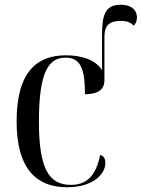

<svg xmlns="http://www.w3.org/2000/svg" viewBox="-20 -779 597 809"><path d="M263 10C374 10 424 -47 424 -92C424 -111 416 -123 402 -126C384 -35 342 0 279 0C184 0 144 -71 144 -268C144 -481 187 -536 256 -536C319 -536 338 -491 338 -382C395 -382 420 -403 420 -441V-622C420 -673 441 -691 490 -691C516 -691 531 -684 543 -671C551 -678 557 -689 557 -705C557 -740 530 -759 489 -759C422 -759 410 -714 410 -631V-483C384 -527 323 -546 258 -546C137 -546 50 -478 50 -268C50 -63 137 10 263 10Z"/></svg>

Font: Noto Serif Display SemiCondensed
Style: Regular
Weight: 400
Width: 4
Designer: Monotype Design Team
Foundry: Monotype Imaging Inc.
Version: Version 2.009